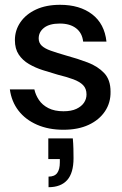

<svg xmlns="http://www.w3.org/2000/svg" viewBox="-20 -528 507 799"><path d="M244 12Q182 12 134 -9Q86 -30 57 -67.5Q28 -105 21 -156H123Q128 -133 142 -112Q156 -91 181.5 -78Q207 -65 244 -65Q277 -65 298 -75Q319 -85 329.5 -100.5Q340 -116 340 -135Q340 -159 326 -173.5Q312 -188 285 -198Q258 -208 221 -217Q190 -226 158.5 -236Q127 -246 100.5 -261.5Q74 -277 58 -301Q42 -325 42 -361Q42 -402 65 -435.5Q88 -469 130 -488.5Q172 -508 230 -508Q312 -508 363.5 -468.5Q415 -429 423 -355H326Q322 -391 296.5 -410.5Q271 -430 229 -430Q186 -430 163.5 -412.5Q141 -395 141 -368Q141 -350 153.5 -338Q166 -326 191.5 -317Q217 -308 255 -297Q303 -284 345 -268Q387 -252 413.5 -224Q440 -196 440 -147Q441 -101 417 -65Q393 -29 349 -8.5Q305 12 244 12ZM182 251V207Q207 207 218 192Q229 177 229 148V134H181V48H283Q285 70 285.5 91Q286 112 286 130Q286 192 259.5 221.5Q233 251 182 251Z"/></svg>

Font: DM Sans 36pt Medium
Style: Regular
Weight: 500
Designer: Colophon Foundry, Jonny Pinhorn
Foundry: Colophon Foundry
Version: Version 4.004;gftools[0.9.30]